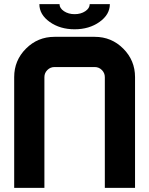

<svg xmlns="http://www.w3.org/2000/svg" viewBox="-20 -911 724 931"><path d="M195.3 -537.1V0H48.8V-537.1Q48.8 -618.2 106 -675.3Q163.1 -732.4 244.1 -732.4H439.5Q520.5 -732.4 577.6 -675.3Q634.8 -618.2 634.8 -537.1V0H488.3V-537.1Q488.3 -557.1 473.9 -571.5Q459.5 -585.9 439.5 -585.9H244.1Q224.1 -585.9 209.7 -571.5Q195.3 -557.1 195.3 -537.1ZM415 -891.1H512.7Q512.7 -840.3 462.6 -804.7Q412.6 -769 341.8 -769Q271 -769 220.9 -804.7Q170.9 -840.3 170.9 -891.1H268.6Q268.6 -871.1 290.3 -856.7Q312 -842.3 341.8 -842.3Q372.1 -842.3 393.6 -856.7Q415 -871.1 415 -891.1Z"/></svg>

Font: Audex
Style: Regular
Weight: 400
Designer: GGBotNet
Foundry: GGBotNet
Version: 1.00